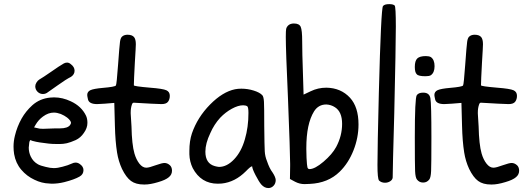

<svg xmlns="http://www.w3.org/2000/svg" viewBox="-20 -910 2625 949"><path d="M233.4 -555.7Q273.4 -584 295.9 -596.7Q303.7 -600.6 311.5 -600.6Q321.3 -600.6 330.1 -592.8Q348.6 -579.1 348.6 -560.5Q348.6 -542 331.1 -530.3Q305.7 -517.6 263.7 -487.3Q221.7 -457 210.9 -450.2Q203.1 -445.3 192.4 -445.3Q176.8 -445.3 165.5 -456.5Q154.3 -467.8 154.3 -483.4Q154.3 -492.2 160.2 -502Q166 -511.7 173.8 -516.6Q192.4 -527.3 233.4 -555.7ZM220.7 -200.2Q179.7 -205.1 175.8 -206.1Q157.2 -209 143.6 -212.9Q141.6 -212.9 139.6 -213.9L129.9 -217.8L127.9 -214.8Q124 -209 123 -188.5Q123 -184.6 122.1 -180.7Q122.1 -157.2 131.8 -136.7Q143.6 -111.3 168 -97.7Q180.7 -90.8 206.1 -85Q228.5 -79.1 246.1 -79.1Q264.6 -79.1 289.1 -85.9Q316.4 -92.8 335 -101.6Q344.7 -106.4 353.5 -106.4Q364.3 -106.4 374 -99.6Q392.6 -86.9 392.6 -69.3Q392.6 -47.9 373 -37.1Q347.7 -22.5 297.9 -9.8Q266.6 -2 235.4 -2Q229.5 -2 223.6 -2.9Q186.5 -3.9 150.4 -21.5Q112.3 -39.1 85 -71.3Q57.6 -103.5 49.8 -148.4Q46.9 -167 46.9 -185.5Q46.9 -211.9 53.7 -239.3Q64.5 -284.2 86.9 -324.2Q107.4 -360.4 139.6 -389.6Q176.8 -422.9 228.5 -427.7Q238.3 -428.7 247.1 -428.7Q289.1 -428.7 330.1 -409.2Q382.8 -384.8 405.3 -337.9Q412.1 -323.2 412.1 -302.7Q412.1 -277.3 394.5 -252.9Q378.9 -229.5 354.5 -217.8Q328.1 -206.1 310.5 -202.1Q293 -198.2 275.4 -198.2Q271.5 -198.2 268.6 -198.2Q265.6 -198.2 262.7 -198.2Q237.3 -198.2 220.7 -200.2ZM148.4 -280.3 166 -276.4 174.8 -274.4Q179.7 -273.4 195.3 -273.4Q215.8 -273.4 252.9 -275.4Q263.7 -275.4 274.4 -275.4H275.4Q315.4 -275.4 327.1 -293Q330.1 -297.9 331.1 -301.8Q331.1 -313.5 311.5 -329.1Q298.8 -338.9 280.3 -346.7Q261.7 -353.5 246.1 -353.5Q218.8 -353.5 192.4 -334Q169.9 -317.4 156.2 -293.9Z M585 -730.5Q594.7 -738.3 610.4 -738.3Q632.8 -738.3 642.6 -726.6Q651.4 -715.8 651.4 -691.4Q651.4 -677.7 646.5 -600.6Q641.6 -510.7 641.6 -488.3Q641.6 -483.4 721.7 -476.6Q785.2 -471.7 802.2 -463.9Q819.3 -456.1 819.3 -436.5Q819.3 -418.9 810.5 -407.2Q801.8 -395.5 778.3 -395.5Q775.4 -395.5 727.5 -397.5Q648.4 -401.4 642.6 -402.3H640.6Q634.8 -402.3 631.8 -392.6Q626 -376 626 -354.5Q626 -351.6 626 -348.6Q629.9 -295.9 629.9 -285.2Q631.8 -195.3 644.5 -151.4Q653.3 -121.1 668.9 -101.1Q684.6 -81.1 703.1 -81.1Q716.8 -81.1 751 -93.8Q781.2 -104.5 793 -104.5Q807.6 -104.5 820.3 -92.8Q830.1 -83 830.1 -66.4Q830.1 -46.9 814.5 -34.2Q798.8 -20.5 761.7 -9.8Q722.7 2 695.3 2H691.4Q651.4 2 627.4 -15.6Q603.5 -33.2 583 -75.2Q565.4 -113.3 558.6 -156.2Q549.8 -210.9 547.9 -289.1L544.9 -401.4L497.1 -397.5Q472.7 -395.5 460 -395.5Q420.9 -395.5 415 -418Q411.1 -435.5 411.1 -440.4Q411.1 -457 427.2 -464.4Q443.4 -471.7 488.3 -475.6Q546.9 -480.5 552.7 -487.3Q556.6 -492.2 563.5 -588.9Q570.3 -683.6 573.2 -704.1Q576.2 -724.6 585 -730.5Z M1141.6 -468.8Q1156.2 -471.7 1172.9 -471.7Q1204.1 -471.7 1233.9 -462.4Q1263.7 -453.1 1276.4 -439.5Q1283.2 -432.6 1284.7 -406.7Q1286.1 -380.9 1286.1 -287.1Q1287.1 -187.5 1288.6 -162.1Q1290 -136.7 1299.8 -113.3Q1311.5 -78.1 1327.1 -57.6Q1341.8 -35.2 1342.8 -20.5Q1342.8 -2.9 1332 8.3Q1321.3 19.5 1306.6 19.5Q1287.1 19.5 1271.5 2Q1259.8 -11.7 1243.2 -43.9Q1226.6 -76.2 1226.6 -86.9Q1226.6 -87.9 1225.6 -87.9Q1218.8 -87.9 1195.3 -63.5Q1141.6 -9.8 1076.2 -2.9Q1069.3 -2 1056.6 -2Q973.6 -2 932.6 -79.1Q917 -111.3 916 -147.5V-164.1Q916 -212.9 928.7 -251Q956.1 -330.1 1018.1 -393.1Q1080.1 -456.1 1141.6 -468.8ZM1202.1 -384.8Q1194.3 -389.6 1181.6 -389.6Q1157.2 -389.6 1126 -372.6Q1094.7 -355.5 1068.4 -328.1Q1038.1 -294.9 1019.5 -252Q995.1 -201.2 995.1 -160.2Q995.1 -101.6 1042 -88.9Q1052.7 -85.9 1062.5 -85Q1101.6 -85 1137.2 -122.6Q1172.9 -160.2 1190.4 -221.7Q1208 -281.2 1208 -351.6Q1208 -379.9 1202.1 -384.8Z M1403.3 -783.2Q1414.1 -793.9 1432.6 -793.9Q1459 -793.9 1466.3 -777.3Q1473.6 -760.7 1473.6 -706.1Q1473.6 -651.4 1477.5 -541L1480.5 -442.4L1515.6 -459Q1551.8 -476.6 1592.8 -476.6Q1665 -475.6 1710 -426.8Q1752 -380.9 1752 -294.9Q1752 -229.5 1727.1 -166.5Q1702.1 -103.5 1659.2 -61.5Q1601.6 -4.9 1510.7 -1Q1505.9 -1 1497.1 -0.5Q1488.3 0 1485.4 0Q1460.9 0 1438.5 -11.7L1413.1 -25.4L1414.1 -88.9V-100.6Q1414.1 -151.4 1403.3 -425.8Q1392.6 -662.1 1392.6 -727.5Q1392.6 -758.8 1394.5 -767.6Q1396.5 -776.4 1403.3 -783.2ZM1635.7 -379.9Q1616.2 -392.6 1592.8 -393.6Q1553.7 -393.6 1532.2 -359.4Q1494.1 -297.9 1494.1 -178.7Q1494.1 -175.8 1494.1 -171.9Q1494.1 -143.6 1495.1 -129.9Q1497.1 -91.8 1499.5 -83Q1502 -74.2 1509.8 -74.2Q1536.1 -74.2 1579.1 -110.8Q1622.1 -147.5 1641.6 -183.6Q1670.9 -238.3 1670.9 -297.9Q1670.9 -357.4 1635.7 -379.9Z M1873 -879.9Q1879.9 -889.6 1904.3 -889.6Q1922.9 -889.6 1930.7 -882.8Q1936.5 -877 1936.5 -778.3Q1936.5 -687.5 1928.7 -348.6Q1920.9 -74.2 1920.9 -32.2Q1919.9 -21.5 1908.7 -14.2Q1897.5 -6.8 1882.8 -6.8Q1865.2 -6.8 1853.5 -17.6Q1845.7 -27.3 1845.7 -94.7Q1845.7 -179.7 1852.5 -450.2Q1863.3 -869.1 1873 -879.9Z M2085 -632.8Q2100.6 -632.8 2109.4 -627.9Q2127.9 -615.2 2127.9 -583Q2127.9 -550.8 2109.4 -538.1Q2101.6 -533.2 2083 -533.2Q2047.9 -533.2 2040 -543Q2030.3 -551.8 2030.3 -579.1Q2030.3 -609.4 2042.5 -621.1Q2054.7 -632.8 2085 -632.8ZM2040 -439.5Q2048.8 -452.1 2071.3 -452.1H2072.3Q2102.5 -452.1 2107.4 -424.3Q2112.3 -396.5 2112.3 -231.4Q2112.3 -96.7 2110.8 -64.5Q2109.4 -32.2 2101.6 -22.5Q2089.8 -7.8 2072.3 -7.8Q2071.3 -7.8 2070.3 -7.8Q2052.7 -7.8 2041 -22.5Q2033.2 -32.2 2031.7 -64Q2030.3 -95.7 2030.3 -231.4Q2030.3 -425.8 2040 -439.5Z M2300.8 -730.5Q2310.5 -738.3 2326.2 -738.3Q2348.6 -738.3 2358.4 -726.6Q2367.2 -715.8 2367.2 -691.4Q2367.2 -677.7 2362.3 -600.6Q2357.4 -510.7 2357.4 -488.3Q2357.4 -483.4 2437.5 -476.6Q2501 -471.7 2518.1 -463.9Q2535.2 -456.1 2535.2 -436.5Q2535.2 -418.9 2526.4 -407.2Q2517.6 -395.5 2494.1 -395.5Q2491.2 -395.5 2443.4 -397.5Q2364.3 -401.4 2358.4 -402.3H2356.4Q2350.6 -402.3 2347.7 -392.6Q2341.8 -376 2341.8 -354.5Q2341.8 -351.6 2341.8 -348.6Q2345.7 -295.9 2345.7 -285.2Q2347.7 -195.3 2360.4 -151.4Q2369.1 -121.1 2384.8 -101.1Q2400.4 -81.1 2418.9 -81.1Q2432.6 -81.1 2466.8 -93.8Q2497.1 -104.5 2508.8 -104.5Q2523.4 -104.5 2536.1 -92.8Q2545.9 -83 2545.9 -66.4Q2545.9 -46.9 2530.3 -34.2Q2514.6 -20.5 2477.5 -9.8Q2438.5 2 2411.1 2H2407.2Q2367.2 2 2343.3 -15.6Q2319.3 -33.2 2298.8 -75.2Q2281.2 -113.3 2274.4 -156.2Q2265.6 -210.9 2263.7 -289.1L2260.7 -401.4L2212.9 -397.5Q2188.5 -395.5 2175.8 -395.5Q2136.7 -395.5 2130.9 -418Q2127 -435.5 2127 -440.4Q2127 -457 2143.1 -464.4Q2159.2 -471.7 2204.1 -475.6Q2262.7 -480.5 2268.6 -487.3Q2272.5 -492.2 2279.3 -588.9Q2286.1 -683.6 2289.1 -704.1Q2292 -724.6 2300.8 -730.5Z"/></svg>

Font: sage sans
Style: Regular
Weight: 400
Version: Version 001.032